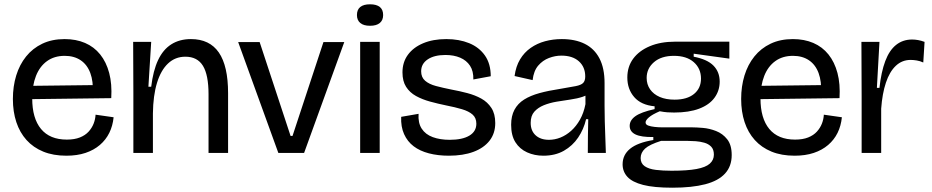

<svg xmlns="http://www.w3.org/2000/svg" viewBox="-20 -712 4340 894"><path d="M289 13Q228 13 181.5 -6Q135 -25 103.5 -60Q72 -95 56 -143.5Q40 -192 40 -251Q40 -310 55.5 -360.5Q71 -411 101.5 -449Q132 -487 177 -508.5Q222 -530 281 -530Q334 -530 376 -512Q418 -494 446.5 -458.5Q475 -423 488.5 -372Q502 -321 498 -255L97 -250V-312L437 -316L412 -278Q415 -333 400.5 -372Q386 -411 355.5 -431.5Q325 -452 281 -452Q233 -452 199 -427.5Q165 -403 147.5 -358.5Q130 -314 130 -254Q130 -161 171 -111.5Q212 -62 291 -62Q327 -62 352 -72Q377 -82 392.5 -99Q408 -116 416 -136.5Q424 -157 425 -178L509 -166Q505 -126 489 -93.5Q473 -61 445 -37Q417 -13 378 0Q339 13 289 13Z M601 0V-278L600 -517H684L671 -308H684Q693 -383 716 -432Q739 -481 777.5 -505.5Q816 -530 869 -530Q956 -530 999 -467.5Q1042 -405 1042 -278V0H951V-273Q951 -363 925 -405.5Q899 -448 843 -448Q796 -448 762.5 -416.5Q729 -385 711 -326Q693 -267 692 -184V0Z M1276 0 1089 -516H1189L1333 -79H1342L1486 -516H1583L1396 0Z M1657 0V-517H1748V0ZM1703 -592Q1673 -592 1657.5 -605Q1642 -618 1642 -642Q1642 -667 1657.5 -679.5Q1673 -692 1703 -692Q1733 -692 1748.5 -679.5Q1764 -667 1764 -642Q1764 -618 1748.5 -605Q1733 -592 1703 -592Z M2070 13Q2019 13 1977 2Q1935 -9 1906 -31Q1877 -53 1861.5 -87.5Q1846 -122 1848 -168L1929 -182Q1926 -140 1943.5 -113Q1961 -86 1995 -73.5Q2029 -61 2074 -61Q2133 -61 2165.5 -80.5Q2198 -100 2198 -136Q2198 -163 2180.5 -178.5Q2163 -194 2131 -203.5Q2099 -213 2058 -221Q2019 -229 1982.5 -239Q1946 -249 1917 -265Q1888 -281 1871 -307.5Q1854 -334 1854 -375Q1854 -422 1879 -456.5Q1904 -491 1950 -510.5Q1996 -530 2058 -530Q2118 -530 2164.5 -511Q2211 -492 2238 -453.5Q2265 -415 2265 -357L2184 -342Q2185 -381 2168.5 -406Q2152 -431 2122.5 -443.5Q2093 -456 2054 -456Q2002 -456 1971.5 -435.5Q1941 -415 1941 -380Q1941 -352 1959.5 -336Q1978 -320 2010 -311.5Q2042 -303 2082 -295Q2120 -288 2156 -278.5Q2192 -269 2221 -253Q2250 -237 2268 -209.5Q2286 -182 2286 -139Q2286 -91 2259.5 -57Q2233 -23 2184.5 -5Q2136 13 2070 13Z M2510 13Q2469 13 2434.5 -2.5Q2400 -18 2380 -49.5Q2360 -81 2360 -131Q2360 -172 2375.5 -201Q2391 -230 2420.5 -248.5Q2450 -267 2492 -278.5Q2534 -290 2587 -298Q2635 -306 2660.5 -311Q2686 -316 2695.5 -326Q2705 -336 2705 -356Q2705 -400 2675.5 -426.5Q2646 -453 2594 -453Q2565 -453 2536 -442Q2507 -431 2486 -406.5Q2465 -382 2460 -339L2376 -358Q2382 -403 2401.5 -435.5Q2421 -468 2451 -489Q2481 -510 2518 -520Q2555 -530 2596 -530Q2658 -530 2702.5 -508Q2747 -486 2771 -440.5Q2795 -395 2795 -325V-220Q2795 -185 2796 -147.5Q2797 -110 2798.5 -72.5Q2800 -35 2801 0H2717Q2717 -39 2717.5 -77.5Q2718 -116 2719 -157H2709Q2698 -110 2672 -71.5Q2646 -33 2605.5 -10Q2565 13 2510 13ZM2536 -61Q2563 -61 2589.5 -71.5Q2616 -82 2639.5 -103Q2663 -124 2680.5 -155Q2698 -186 2706 -227V-283L2733 -286Q2719 -270 2693.5 -261.5Q2668 -253 2636 -248.5Q2604 -244 2571.5 -238.5Q2539 -233 2512 -222Q2485 -211 2468 -192Q2451 -173 2451 -140Q2451 -103 2474 -82Q2497 -61 2536 -61Z M3111 162Q3025 162 2974.5 149Q2924 136 2901.5 111.5Q2879 87 2879 53Q2879 9 2914 -19.5Q2949 -48 3022 -60V-74Q2966 -73 2939 -86Q2912 -99 2912 -126Q2912 -152 2938.5 -171Q2965 -190 3028 -204V-217Q2965 -223 2933 -260Q2901 -297 2901 -351Q2901 -402 2928.5 -439Q2956 -476 3006 -497Q3056 -518 3124 -518H3376V-439L3210 -462V-448Q3273 -436 3302 -406.5Q3331 -377 3331 -332Q3331 -290 3307 -257Q3283 -224 3235.5 -206Q3188 -188 3119 -188Q3103 -188 3088 -189Q3073 -190 3052 -194Q3017 -179 3001.5 -165.5Q2986 -152 2986 -142Q2986 -132 2998 -127.5Q3010 -123 3028.5 -121Q3047 -119 3065 -119H3204Q3222 -119 3252.5 -116.5Q3283 -114 3314 -102Q3345 -90 3366 -63.5Q3387 -37 3387 10Q3387 62 3356 96Q3325 130 3263.5 146Q3202 162 3111 162ZM3107 83Q3180 83 3223 75Q3266 67 3285 50Q3304 33 3304 8Q3304 -16 3291.5 -29Q3279 -42 3259.5 -47.5Q3240 -53 3219.5 -54.5Q3199 -56 3182 -56H3058Q3004 -39 2983.5 -20Q2963 -1 2963 24Q2963 49 2982 62Q3001 75 3033.5 79Q3066 83 3107 83ZM3121 -248Q3179 -248 3211.5 -274.5Q3244 -301 3244 -346Q3244 -393 3210.5 -422.5Q3177 -452 3118 -452Q3059 -452 3025 -422.5Q2991 -393 2991 -349Q2991 -319 3007 -296Q3023 -273 3052 -260.5Q3081 -248 3121 -248Z M3680 13Q3619 13 3572.5 -6Q3526 -25 3494.5 -60Q3463 -95 3447 -143.5Q3431 -192 3431 -251Q3431 -310 3446.5 -360.5Q3462 -411 3492.5 -449Q3523 -487 3568 -508.5Q3613 -530 3672 -530Q3725 -530 3767 -512Q3809 -494 3837.5 -458.5Q3866 -423 3879.5 -372Q3893 -321 3889 -255L3488 -250V-312L3828 -316L3803 -278Q3806 -333 3791.5 -372Q3777 -411 3746.5 -431.5Q3716 -452 3672 -452Q3624 -452 3590 -427.5Q3556 -403 3538.5 -358.5Q3521 -314 3521 -254Q3521 -161 3562 -111.5Q3603 -62 3682 -62Q3718 -62 3743 -72Q3768 -82 3783.5 -99Q3799 -116 3807 -136.5Q3815 -157 3816 -178L3900 -166Q3896 -126 3880 -93.5Q3864 -61 3836 -37Q3808 -13 3769 0Q3730 13 3680 13Z M3992 0V-260L3991 -517H4075L4063 -303H4075Q4083 -377 4102 -427.5Q4121 -478 4152.5 -503Q4184 -528 4227 -528Q4240 -528 4254.5 -525.5Q4269 -523 4285 -517L4279 -421Q4264 -428 4248.5 -430.5Q4233 -433 4220 -433Q4180 -433 4151 -405.5Q4122 -378 4105 -327Q4088 -276 4083 -206V0Z"/></svg>

Font: Bricolage Grotesque 60pt
Style: Regular
Weight: 400
Version: Version 1.001;gftools[0.9.33.dev8+g029e19f]